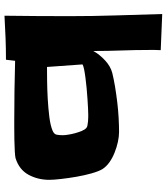

<svg xmlns="http://www.w3.org/2000/svg" viewBox="38 -800 765 882"><g transform="rotate(90 421.0 -359.5)"><path d="M806.6 -203.1Q806.6 -150.4 783.2 -107.4Q759.8 -64.5 707 -47.9Q699.2 -45.9 674.8 -44.4Q650.4 -43 622.1 -42.5Q593.8 -42 568.4 -42Q543 -42 535.2 -42Q465.8 -42 397 -43Q328.1 -43.9 259.8 -45.9L254.9 -3.9Q205.1 -3.9 154.3 -2Q103.5 0 52.7 2.9Q53.7 -72.3 54.2 -146.5Q54.7 -220.7 54.7 -295.9Q54.7 -403.3 51.3 -509.3Q47.9 -615.2 44.9 -721.7L210.9 -714.8Q210 -702.1 210 -689Q210 -675.8 210 -662.1Q210 -597.7 212.4 -533.7Q214.8 -469.7 214.8 -405.3Q230.5 -433.6 257.8 -459Q285.2 -484.4 315.4 -492.2Q342.8 -499 377.9 -504.9Q413.1 -510.7 449.7 -515.1Q486.3 -519.5 522.5 -521.5Q558.6 -523.4 586.9 -523.4Q607.4 -523.4 632.3 -518.1Q657.2 -512.7 681.6 -502.9Q706.1 -493.2 726.1 -479Q746.1 -464.8 757.8 -446.3Q767.6 -429.7 776.9 -397Q786.1 -364.3 792.5 -327.6Q798.8 -291 802.7 -256.8Q806.6 -222.7 806.6 -203.1ZM601.6 -264.6Q601.6 -274.4 599.1 -290Q596.7 -305.7 592.3 -321.8Q587.9 -337.9 582 -352.1Q576.2 -366.2 568.4 -373Q564.5 -377 555.7 -378.4Q546.9 -379.9 537.6 -380.9Q528.3 -381.8 519 -381.8Q509.8 -381.8 504.9 -381.8Q496.1 -381.8 477.5 -380.9Q459 -379.9 435.5 -378.4Q412.1 -377 386.2 -374.5Q360.4 -372.1 337.9 -369.1Q315.4 -366.2 298.8 -362.8Q282.2 -359.4 276.4 -355.5L288.1 -192.4Q313.5 -192.4 353 -192.9Q392.6 -193.4 435.1 -195.8Q477.5 -198.2 517.1 -203.1Q556.6 -208 580.1 -217.8Q596.7 -224.6 599.1 -236.3Q601.6 -248 601.6 -264.6Z"/></g></svg>

Font: Slackey
Style: Regular
Weight: 400
Designer: Squid
Foundry: Font Diner, Inc DBA Sideshow
Version: Version 1.000